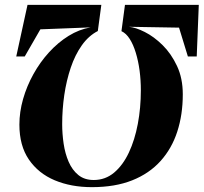

<svg xmlns="http://www.w3.org/2000/svg" viewBox="-20 -763 840 792"><path d="M800 -743 791.5 -530H755L718.5 -649L511.5 -652.5Q539.5 -650 577.2 -631Q615 -612 650.8 -576.8Q686.5 -541.5 710.2 -490.8Q734 -440 734 -374Q734 -290 711.2 -220Q688.5 -150 642 -98.5Q595.5 -47 525 -19Q454.5 9 359 9Q273.5 9 206 -19.2Q138.5 -47.5 99.2 -104.8Q60 -162 60 -249Q60 -301 75.2 -354.5Q90.5 -408 118 -457.5Q145.5 -507 182.5 -547.5Q219.5 -588 263 -615Q306.5 -642 353.5 -650L146.5 -642L82 -530H47L93.5 -743H398L383.5 -635Q345.5 -615.5 317.5 -576Q289.5 -536.5 271.8 -483.8Q254 -431 245.2 -371.2Q236.5 -311.5 236.5 -251Q236.5 -211 242.5 -170.2Q248.5 -129.5 263.2 -95.5Q278 -61.5 303.2 -41Q328.5 -20.5 366.5 -20.5Q414.5 -20.5 450.8 -51Q487 -81.5 511.5 -133.5Q536 -185.5 548.5 -252Q561 -318.5 561 -390.5Q561 -432 555.8 -471.8Q550.5 -511.5 540.2 -545.2Q530 -579 515.2 -602.2Q500.5 -625.5 481 -634.5L495.5 -743Z"/></svg>

Font: Merriweather 144pt Black
Style: Italic
Weight: 900
Italic angle: -7.8°
Version: Version 2.101